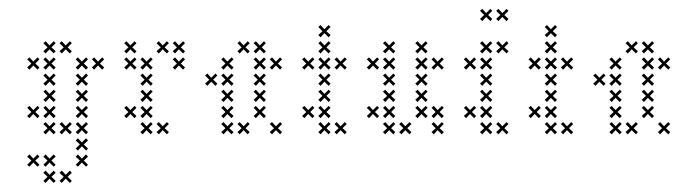

<svg xmlns="http://www.w3.org/2000/svg" viewBox="-20 -301 1504 424"><path d="M138.6 98.6 129.3 89.3 138.6 80.7 134.3 75.7 125 85 116.4 75.7 111.4 80.7 120.7 89.3 111.4 98.6 116.4 102.9 125 93.6 134.3 102.9ZM102.9 62.9 93.6 53.6 102.9 45 98.6 40 89.3 49.3 80.7 40 75.7 45 85 53.6 75.7 62.9 80.7 67.1 89.3 57.9 98.6 67.1ZM67.1 62.9 57.9 53.6 67.1 45 62.9 40 53.6 49.3 45 40 40 45 49.3 53.6 40 62.9 45 67.1 53.6 57.9 62.9 67.1ZM102.9 98.6 93.6 89.3 102.9 80.7 98.6 75.7 89.3 85 80.7 75.7 75.7 80.7 85 89.3 75.7 98.6 80.7 102.9 89.3 93.6 98.6 102.9ZM174.3 62.9 165 53.6 174.3 45 170 40 160.7 49.3 152.1 40 147.1 45 156.4 53.6 147.1 62.9 152.1 67.1 160.7 57.9 170 67.1ZM210 -152.1 200.7 -160.7 210 -170 205.7 -174.3 196.4 -165 187.9 -174.3 182.9 -170 192.1 -160.7 182.9 -152.1 187.9 -147.1 196.4 -156.4 205.7 -147.1ZM174.3 -152.1 165 -160.7 174.3 -170 170 -174.3 160.7 -165 152.1 -174.3 147.1 -170 156.4 -160.7 147.1 -152.1 152.1 -147.1 160.7 -156.4 170 -147.1ZM138.6 -187.9 129.3 -196.4 138.6 -205.7 134.3 -210 125 -200.7 116.4 -210 111.4 -205.7 120.7 -196.4 111.4 -187.9 116.4 -182.9 125 -192.1 134.3 -182.9ZM67.1 -152.1 57.9 -160.7 67.1 -170 62.9 -174.3 53.6 -165 45 -174.3 40 -170 49.3 -160.7 40 -152.1 45 -147.1 53.6 -156.4 62.9 -147.1ZM102.9 -116.4 93.6 -125 102.9 -134.3 98.6 -138.6 89.3 -129.3 80.7 -138.6 75.7 -134.3 85 -125 75.7 -116.4 80.7 -111.4 89.3 -120.7 98.6 -111.4ZM102.9 -80.7 93.6 -89.3 102.9 -98.6 98.6 -102.9 89.3 -93.6 80.7 -102.9 75.7 -98.6 85 -89.3 75.7 -80.7 80.7 -75.7 89.3 -85 98.6 -75.7ZM102.9 -45 93.6 -53.6 102.9 -62.9 98.6 -67.1 89.3 -57.9 80.7 -67.1 75.7 -62.9 85 -53.6 75.7 -45 80.7 -40 89.3 -49.3 98.6 -40ZM67.1 -45 57.9 -53.6 67.1 -62.9 62.9 -67.1 53.6 -57.9 45 -67.1 40 -62.9 49.3 -53.6 40 -45 45 -40 53.6 -49.3 62.9 -40ZM102.9 -9.3 93.6 -17.9 102.9 -27.1 98.6 -31.4 89.3 -22.1 80.7 -31.4 75.7 -27.1 85 -17.9 75.7 -9.3 80.7 -4.3 89.3 -13.6 98.6 -4.3ZM138.6 -9.3 129.3 -17.9 138.6 -27.1 134.3 -31.4 125 -22.1 116.4 -31.4 111.4 -27.1 120.7 -17.9 111.4 -9.3 116.4 -4.3 125 -13.6 134.3 -4.3ZM174.3 27.1 165 17.9 174.3 9.3 170 4.3 160.7 13.6 152.1 4.3 147.1 9.3 156.4 17.9 147.1 27.1 152.1 31.4 160.7 22.1 170 31.4ZM174.3 -9.3 165 -17.9 174.3 -27.1 170 -31.4 160.7 -22.1 152.1 -31.4 147.1 -27.1 156.4 -17.9 147.1 -9.3 152.1 -4.3 160.7 -13.6 170 -4.3ZM174.3 -45 165 -53.6 174.3 -62.9 170 -67.1 160.7 -57.9 152.1 -67.1 147.1 -62.9 156.4 -53.6 147.1 -45 152.1 -40 160.7 -49.3 170 -40ZM174.3 -80.7 165 -89.3 174.3 -98.6 170 -102.9 160.7 -93.6 152.1 -102.9 147.1 -98.6 156.4 -89.3 147.1 -80.7 152.1 -75.7 160.7 -85 170 -75.7ZM174.3 -116.4 165 -125 174.3 -134.3 170 -138.6 160.7 -129.3 152.1 -138.6 147.1 -134.3 156.4 -125 147.1 -116.4 152.1 -111.4 160.7 -120.7 170 -111.4ZM102.9 -187.9 93.6 -196.4 102.9 -205.7 98.6 -210 89.3 -200.7 80.7 -210 75.7 -205.7 85 -196.4 75.7 -187.9 80.7 -182.9 89.3 -192.1 98.6 -182.9ZM102.9 -152.1 93.6 -160.7 102.9 -170 98.6 -174.3 89.3 -165 80.7 -174.3 75.7 -170 85 -160.7 75.7 -152.1 80.7 -147.1 89.3 -156.4 98.6 -147.1Z M317.1 -9.3 307.9 -17.9 317.1 -27.1 312.9 -31.4 303.6 -22.1 295 -31.4 290 -27.1 299.3 -17.9 290 -9.3 295 -4.3 303.6 -13.6 312.9 -4.3ZM317.1 -45 307.9 -53.6 317.1 -62.9 312.9 -67.1 303.6 -57.9 295 -67.1 290 -62.9 299.3 -53.6 290 -45 295 -40 303.6 -49.3 312.9 -40ZM317.1 -80.7 307.9 -89.3 317.1 -98.6 312.9 -102.9 303.6 -93.6 295 -102.9 290 -98.6 299.3 -89.3 290 -80.7 295 -75.7 303.6 -85 312.9 -75.7ZM317.1 -116.4 307.9 -125 317.1 -134.3 312.9 -138.6 303.6 -129.3 295 -138.6 290 -134.3 299.3 -125 290 -116.4 295 -111.4 303.6 -120.7 312.9 -111.4ZM317.1 -152.1 307.9 -160.7 317.1 -170 312.9 -174.3 303.6 -165 295 -174.3 290 -170 299.3 -160.7 290 -152.1 295 -147.1 303.6 -156.4 312.9 -147.1ZM281.4 -187.9 272.1 -196.4 281.4 -205.7 277.1 -210 267.9 -200.7 259.3 -210 254.3 -205.7 263.6 -196.4 254.3 -187.9 259.3 -182.9 267.9 -192.1 277.1 -182.9ZM352.9 -9.3 343.6 -17.9 352.9 -27.1 348.6 -31.4 339.3 -22.1 330.7 -31.4 325.7 -27.1 335 -17.9 325.7 -9.3 330.7 -4.3 339.3 -13.6 348.6 -4.3ZM281.4 -45 272.1 -53.6 281.4 -62.9 277.1 -67.1 267.9 -57.9 259.3 -67.1 254.3 -62.9 263.6 -53.6 254.3 -45 259.3 -40 267.9 -49.3 277.1 -40ZM388.6 -187.9 379.3 -196.4 388.6 -205.7 384.3 -210 375 -200.7 366.4 -210 361.4 -205.7 370.7 -196.4 361.4 -187.9 366.4 -182.9 375 -192.1 384.3 -182.9ZM388.6 -152.1 379.3 -160.7 388.6 -170 384.3 -174.3 375 -165 366.4 -174.3 361.4 -170 370.7 -160.7 361.4 -152.1 366.4 -147.1 375 -156.4 384.3 -147.1ZM352.9 -187.9 343.6 -196.4 352.9 -205.7 348.6 -210 339.3 -200.7 330.7 -210 325.7 -205.7 335 -196.4 325.7 -187.9 330.7 -182.9 339.3 -192.1 348.6 -182.9ZM281.4 -152.1 272.1 -160.7 281.4 -170 277.1 -174.3 267.9 -165 259.3 -174.3 254.3 -170 263.6 -160.7 254.3 -152.1 259.3 -147.1 267.9 -156.4 277.1 -147.1Z M495.7 -9.3 486.4 -17.9 495.7 -27.1 491.4 -31.4 482.1 -22.1 473.6 -31.4 468.6 -27.1 477.9 -17.9 468.6 -9.3 473.6 -4.3 482.1 -13.6 491.4 -4.3ZM495.7 -45 486.4 -53.6 495.7 -62.9 491.4 -67.1 482.1 -57.9 473.6 -67.1 468.6 -62.9 477.9 -53.6 468.6 -45 473.6 -40 482.1 -49.3 491.4 -40ZM495.7 -80.7 486.4 -89.3 495.7 -98.6 491.4 -102.9 482.1 -93.6 473.6 -102.9 468.6 -98.6 477.9 -89.3 468.6 -80.7 473.6 -75.7 482.1 -85 491.4 -75.7ZM602.9 -9.3 593.6 -17.9 602.9 -27.1 598.6 -31.4 589.3 -22.1 580.7 -31.4 575.7 -27.1 585 -17.9 575.7 -9.3 580.7 -4.3 589.3 -13.6 598.6 -4.3ZM567.1 -45 557.9 -53.6 567.1 -62.9 562.9 -67.1 553.6 -57.9 545 -67.1 540 -62.9 549.3 -53.6 540 -45 545 -40 553.6 -49.3 562.9 -40ZM567.1 -80.7 557.9 -89.3 567.1 -98.6 562.9 -102.9 553.6 -93.6 545 -102.9 540 -98.6 549.3 -89.3 540 -80.7 545 -75.7 553.6 -85 562.9 -75.7ZM567.1 -116.4 557.9 -125 567.1 -134.3 562.9 -138.6 553.6 -129.3 545 -138.6 540 -134.3 549.3 -125 540 -116.4 545 -111.4 553.6 -120.7 562.9 -111.4ZM602.9 -152.1 593.6 -160.7 602.9 -170 598.6 -174.3 589.3 -165 580.7 -174.3 575.7 -170 585 -160.7 575.7 -152.1 580.7 -147.1 589.3 -156.4 598.6 -147.1ZM567.1 -152.1 557.9 -160.7 567.1 -170 562.9 -174.3 553.6 -165 545 -174.3 540 -170 549.3 -160.7 540 -152.1 545 -147.1 553.6 -156.4 562.9 -147.1ZM567.1 -187.9 557.9 -196.4 567.1 -205.7 562.9 -210 553.6 -200.7 545 -210 540 -205.7 549.3 -196.4 540 -187.9 545 -182.9 553.6 -192.1 562.9 -182.9ZM531.4 -187.9 522.1 -196.4 531.4 -205.7 527.1 -210 517.9 -200.7 509.3 -210 504.3 -205.7 513.6 -196.4 504.3 -187.9 509.3 -182.9 517.9 -192.1 527.1 -182.9ZM495.7 -152.1 486.4 -160.7 495.7 -170 491.4 -174.3 482.1 -165 473.6 -174.3 468.6 -170 477.9 -160.7 468.6 -152.1 473.6 -147.1 482.1 -156.4 491.4 -147.1ZM495.7 -116.4 486.4 -125 495.7 -134.3 491.4 -138.6 482.1 -129.3 473.6 -138.6 468.6 -134.3 477.9 -125 468.6 -116.4 473.6 -111.4 482.1 -120.7 491.4 -111.4ZM460 -116.4 450.7 -125 460 -134.3 455.7 -138.6 446.4 -129.3 437.9 -138.6 432.9 -134.3 442.1 -125 432.9 -116.4 437.9 -111.4 446.4 -120.7 455.7 -111.4ZM531.4 -9.3 522.1 -17.9 531.4 -27.1 527.1 -31.4 517.9 -22.1 509.3 -31.4 504.3 -27.1 513.6 -17.9 504.3 -9.3 509.3 -4.3 517.9 -13.6 527.1 -4.3Z M710 -152.1 700.7 -160.7 710 -170 705.7 -174.3 696.4 -165 687.9 -174.3 682.9 -170 692.1 -160.7 682.9 -152.1 687.9 -147.1 696.4 -156.4 705.7 -147.1ZM710 -116.4 700.7 -125 710 -134.3 705.7 -138.6 696.4 -129.3 687.9 -138.6 682.9 -134.3 692.1 -125 682.9 -116.4 687.9 -111.4 696.4 -120.7 705.7 -111.4ZM710 -80.7 700.7 -89.3 710 -98.6 705.7 -102.9 696.4 -93.6 687.9 -102.9 682.9 -98.6 692.1 -89.3 682.9 -80.7 687.9 -75.7 696.4 -85 705.7 -75.7ZM710 -45 700.7 -53.6 710 -62.9 705.7 -67.1 696.4 -57.9 687.9 -67.1 682.9 -62.9 692.1 -53.6 682.9 -45 687.9 -40 696.4 -49.3 705.7 -40ZM710 -9.3 700.7 -17.9 710 -27.1 705.7 -31.4 696.4 -22.1 687.9 -31.4 682.9 -27.1 692.1 -17.9 682.9 -9.3 687.9 -4.3 696.4 -13.6 705.7 -4.3ZM745.7 -9.3 736.4 -17.9 745.7 -27.1 741.4 -31.4 732.1 -22.1 723.6 -31.4 718.6 -27.1 727.9 -17.9 718.6 -9.3 723.6 -4.3 732.1 -13.6 741.4 -4.3ZM674.3 -45 665 -53.6 674.3 -62.9 670 -67.1 660.7 -57.9 652.1 -67.1 647.1 -62.9 656.4 -53.6 647.1 -45 652.1 -40 660.7 -49.3 670 -40ZM745.7 -152.1 736.4 -160.7 745.7 -170 741.4 -174.3 732.1 -165 723.6 -174.3 718.6 -170 727.9 -160.7 718.6 -152.1 723.6 -147.1 732.1 -156.4 741.4 -147.1ZM674.3 -152.1 665 -160.7 674.3 -170 670 -174.3 660.7 -165 652.1 -174.3 647.1 -170 656.4 -160.7 647.1 -152.1 652.1 -147.1 660.7 -156.4 670 -147.1ZM710 -187.9 700.7 -196.4 710 -205.7 705.7 -210 696.4 -200.7 687.9 -210 682.9 -205.7 692.1 -196.4 682.9 -187.9 687.9 -182.9 696.4 -192.1 705.7 -182.9ZM710 -223.6 700.7 -232.1 710 -241.4 705.7 -245.7 696.4 -236.4 687.9 -245.7 682.9 -241.4 692.1 -232.1 682.9 -223.6 687.9 -218.6 696.4 -227.9 705.7 -218.6Z M852.9 -152.1 843.6 -160.7 852.9 -170 848.6 -174.3 839.3 -165 830.7 -174.3 825.7 -170 835 -160.7 825.7 -152.1 830.7 -147.1 839.3 -156.4 848.6 -147.1ZM852.9 -116.4 843.6 -125 852.9 -134.3 848.6 -138.6 839.3 -129.3 830.7 -138.6 825.7 -134.3 835 -125 825.7 -116.4 830.7 -111.4 839.3 -120.7 848.6 -111.4ZM852.9 -80.7 843.6 -89.3 852.9 -98.6 848.6 -102.9 839.3 -93.6 830.7 -102.9 825.7 -98.6 835 -89.3 825.7 -80.7 830.7 -75.7 839.3 -85 848.6 -75.7ZM852.9 -45 843.6 -53.6 852.9 -62.9 848.6 -67.1 839.3 -57.9 830.7 -67.1 825.7 -62.9 835 -53.6 825.7 -45 830.7 -40 839.3 -49.3 848.6 -40ZM852.9 -9.3 843.6 -17.9 852.9 -27.1 848.6 -31.4 839.3 -22.1 830.7 -31.4 825.7 -27.1 835 -17.9 825.7 -9.3 830.7 -4.3 839.3 -13.6 848.6 -4.3ZM817.1 -45 807.9 -53.6 817.1 -62.9 812.9 -67.1 803.6 -57.9 795 -67.1 790 -62.9 799.3 -53.6 790 -45 795 -40 803.6 -49.3 812.9 -40ZM924.3 -45 915 -53.6 924.3 -62.9 920 -67.1 910.7 -57.9 902.1 -67.1 897.1 -62.9 906.4 -53.6 897.1 -45 902.1 -40 910.7 -49.3 920 -40ZM960 -9.3 950.7 -17.9 960 -27.1 955.7 -31.4 946.4 -22.1 937.9 -31.4 932.9 -27.1 942.1 -17.9 932.9 -9.3 937.9 -4.3 946.4 -13.6 955.7 -4.3ZM924.3 -80.7 915 -89.3 924.3 -98.6 920 -102.9 910.7 -93.6 902.1 -102.9 897.1 -98.6 906.4 -89.3 897.1 -80.7 902.1 -75.7 910.7 -85 920 -75.7ZM924.3 -116.4 915 -125 924.3 -134.3 920 -138.6 910.7 -129.3 902.1 -138.6 897.1 -134.3 906.4 -125 897.1 -116.4 902.1 -111.4 910.7 -120.7 920 -111.4ZM924.3 -152.1 915 -160.7 924.3 -170 920 -174.3 910.7 -165 902.1 -174.3 897.1 -170 906.4 -160.7 897.1 -152.1 902.1 -147.1 910.7 -156.4 920 -147.1ZM960 -152.1 950.7 -160.7 960 -170 955.7 -174.3 946.4 -165 937.9 -174.3 932.9 -170 942.1 -160.7 932.9 -152.1 937.9 -147.1 946.4 -156.4 955.7 -147.1ZM924.3 -187.9 915 -196.4 924.3 -205.7 920 -210 910.7 -200.7 902.1 -210 897.1 -205.7 906.4 -196.4 897.1 -187.9 902.1 -182.9 910.7 -192.1 920 -182.9ZM852.9 -187.9 843.6 -196.4 852.9 -205.7 848.6 -210 839.3 -200.7 830.7 -210 825.7 -205.7 835 -196.4 825.7 -187.9 830.7 -182.9 839.3 -192.1 848.6 -182.9ZM817.1 -152.1 807.9 -160.7 817.1 -170 812.9 -174.3 803.6 -165 795 -174.3 790 -170 799.3 -160.7 790 -152.1 795 -147.1 803.6 -156.4 812.9 -147.1ZM888.6 -9.3 879.3 -17.9 888.6 -27.1 884.3 -31.4 875 -22.1 866.4 -31.4 861.4 -27.1 870.7 -17.9 861.4 -9.3 866.4 -4.3 875 -13.6 884.3 -4.3ZM960 -45 950.7 -53.6 960 -62.9 955.7 -67.1 946.4 -57.9 937.9 -67.1 932.9 -62.9 942.1 -53.6 932.9 -45 937.9 -40 946.4 -49.3 955.7 -40Z M1067.1 -152.1 1057.9 -160.7 1067.1 -170 1062.9 -174.3 1053.6 -165 1045 -174.3 1040 -170 1049.3 -160.7 1040 -152.1 1045 -147.1 1053.6 -156.4 1062.9 -147.1ZM1067.1 -116.4 1057.9 -125 1067.1 -134.3 1062.9 -138.6 1053.6 -129.3 1045 -138.6 1040 -134.3 1049.3 -125 1040 -116.4 1045 -111.4 1053.6 -120.7 1062.9 -111.4ZM1067.1 -80.7 1057.9 -89.3 1067.1 -98.6 1062.9 -102.9 1053.6 -93.6 1045 -102.9 1040 -98.6 1049.3 -89.3 1040 -80.7 1045 -75.7 1053.6 -85 1062.9 -75.7ZM1067.1 -45 1057.9 -53.6 1067.1 -62.9 1062.9 -67.1 1053.6 -57.9 1045 -67.1 1040 -62.9 1049.3 -53.6 1040 -45 1045 -40 1053.6 -49.3 1062.9 -40ZM1067.1 -9.3 1057.9 -17.9 1067.1 -27.1 1062.9 -31.4 1053.6 -22.1 1045 -31.4 1040 -27.1 1049.3 -17.9 1040 -9.3 1045 -4.3 1053.6 -13.6 1062.9 -4.3ZM1031.4 -45 1022.1 -53.6 1031.4 -62.9 1027.1 -67.1 1017.9 -57.9 1009.3 -67.1 1004.3 -62.9 1013.6 -53.6 1004.3 -45 1009.3 -40 1017.9 -49.3 1027.1 -40ZM1102.9 -9.3 1093.6 -17.9 1102.9 -27.1 1098.6 -31.4 1089.3 -22.1 1080.7 -31.4 1075.7 -27.1 1085 -17.9 1075.7 -9.3 1080.7 -4.3 1089.3 -13.6 1098.6 -4.3ZM1067.1 -187.9 1057.9 -196.4 1067.1 -205.7 1062.9 -210 1053.6 -200.7 1045 -210 1040 -205.7 1049.3 -196.4 1040 -187.9 1045 -182.9 1053.6 -192.1 1062.9 -182.9ZM1031.4 -152.1 1022.1 -160.7 1031.4 -170 1027.1 -174.3 1017.9 -165 1009.3 -174.3 1004.3 -170 1013.6 -160.7 1004.3 -152.1 1009.3 -147.1 1017.9 -156.4 1027.1 -147.1ZM1067.1 -259.3 1057.9 -267.9 1067.1 -277.1 1062.9 -281.4 1053.6 -272.1 1045 -281.4 1040 -277.1 1049.3 -267.9 1040 -259.3 1045 -254.3 1053.6 -263.6 1062.9 -254.3ZM1102.9 -259.3 1093.6 -267.9 1102.9 -277.1 1098.6 -281.4 1089.3 -272.1 1080.7 -281.4 1075.7 -277.1 1085 -267.9 1075.7 -259.3 1080.7 -254.3 1089.3 -263.6 1098.6 -254.3ZM1102.9 -187.9 1093.6 -196.4 1102.9 -205.7 1098.6 -210 1089.3 -200.7 1080.7 -210 1075.7 -205.7 1085 -196.4 1075.7 -187.9 1080.7 -182.9 1089.3 -192.1 1098.6 -182.9Z M1210 -152.1 1200.7 -160.7 1210 -170 1205.7 -174.3 1196.4 -165 1187.9 -174.3 1182.9 -170 1192.1 -160.7 1182.9 -152.1 1187.9 -147.1 1196.4 -156.4 1205.7 -147.1ZM1210 -116.4 1200.7 -125 1210 -134.3 1205.7 -138.6 1196.4 -129.3 1187.9 -138.6 1182.9 -134.3 1192.1 -125 1182.9 -116.4 1187.9 -111.4 1196.4 -120.7 1205.7 -111.4ZM1210 -80.7 1200.7 -89.3 1210 -98.6 1205.7 -102.9 1196.4 -93.6 1187.9 -102.9 1182.9 -98.6 1192.1 -89.3 1182.9 -80.7 1187.9 -75.7 1196.4 -85 1205.7 -75.7ZM1210 -45 1200.7 -53.6 1210 -62.9 1205.7 -67.1 1196.4 -57.9 1187.9 -67.1 1182.9 -62.9 1192.1 -53.6 1182.9 -45 1187.9 -40 1196.4 -49.3 1205.7 -40ZM1210 -9.3 1200.7 -17.9 1210 -27.1 1205.7 -31.4 1196.4 -22.1 1187.9 -31.4 1182.9 -27.1 1192.1 -17.9 1182.9 -9.3 1187.9 -4.3 1196.4 -13.6 1205.7 -4.3ZM1245.7 -9.3 1236.4 -17.9 1245.7 -27.1 1241.4 -31.4 1232.1 -22.1 1223.6 -31.4 1218.6 -27.1 1227.9 -17.9 1218.6 -9.3 1223.6 -4.3 1232.1 -13.6 1241.4 -4.3ZM1174.3 -45 1165 -53.6 1174.3 -62.9 1170 -67.1 1160.7 -57.9 1152.1 -67.1 1147.1 -62.9 1156.4 -53.6 1147.1 -45 1152.1 -40 1160.7 -49.3 1170 -40ZM1245.7 -152.1 1236.4 -160.7 1245.7 -170 1241.4 -174.3 1232.1 -165 1223.6 -174.3 1218.6 -170 1227.9 -160.7 1218.6 -152.1 1223.6 -147.1 1232.1 -156.4 1241.4 -147.1ZM1174.3 -152.1 1165 -160.7 1174.3 -170 1170 -174.3 1160.7 -165 1152.1 -174.3 1147.1 -170 1156.4 -160.7 1147.1 -152.1 1152.1 -147.1 1160.7 -156.4 1170 -147.1ZM1210 -187.9 1200.7 -196.4 1210 -205.7 1205.7 -210 1196.4 -200.7 1187.9 -210 1182.9 -205.7 1192.1 -196.4 1182.9 -187.9 1187.9 -182.9 1196.4 -192.1 1205.7 -182.9ZM1210 -223.6 1200.7 -232.1 1210 -241.4 1205.7 -245.7 1196.4 -236.4 1187.9 -245.7 1182.9 -241.4 1192.1 -232.1 1182.9 -223.6 1187.9 -218.6 1196.4 -227.9 1205.7 -218.6Z M1352.9 -9.3 1343.6 -17.9 1352.9 -27.1 1348.6 -31.4 1339.3 -22.1 1330.7 -31.4 1325.7 -27.1 1335 -17.9 1325.7 -9.3 1330.7 -4.3 1339.3 -13.6 1348.6 -4.3ZM1352.9 -45 1343.6 -53.6 1352.9 -62.9 1348.6 -67.1 1339.3 -57.9 1330.7 -67.1 1325.7 -62.9 1335 -53.6 1325.7 -45 1330.7 -40 1339.3 -49.3 1348.6 -40ZM1352.9 -80.7 1343.6 -89.3 1352.9 -98.6 1348.6 -102.9 1339.3 -93.6 1330.7 -102.9 1325.7 -98.6 1335 -89.3 1325.7 -80.7 1330.7 -75.7 1339.3 -85 1348.6 -75.7ZM1460 -9.3 1450.7 -17.9 1460 -27.1 1455.7 -31.4 1446.4 -22.1 1437.9 -31.4 1432.9 -27.1 1442.1 -17.9 1432.9 -9.3 1437.9 -4.3 1446.4 -13.6 1455.7 -4.3ZM1424.3 -45 1415 -53.6 1424.3 -62.9 1420 -67.1 1410.7 -57.9 1402.1 -67.1 1397.1 -62.9 1406.4 -53.6 1397.1 -45 1402.1 -40 1410.7 -49.3 1420 -40ZM1424.3 -80.7 1415 -89.3 1424.3 -98.6 1420 -102.9 1410.7 -93.6 1402.1 -102.9 1397.1 -98.6 1406.4 -89.3 1397.1 -80.7 1402.1 -75.7 1410.7 -85 1420 -75.7ZM1424.3 -116.4 1415 -125 1424.3 -134.3 1420 -138.6 1410.7 -129.3 1402.1 -138.6 1397.1 -134.3 1406.4 -125 1397.1 -116.4 1402.1 -111.4 1410.7 -120.7 1420 -111.4ZM1460 -152.1 1450.7 -160.7 1460 -170 1455.7 -174.3 1446.4 -165 1437.9 -174.3 1432.9 -170 1442.1 -160.7 1432.9 -152.1 1437.9 -147.1 1446.4 -156.4 1455.7 -147.1ZM1424.3 -152.1 1415 -160.7 1424.3 -170 1420 -174.3 1410.7 -165 1402.1 -174.3 1397.1 -170 1406.4 -160.7 1397.1 -152.1 1402.1 -147.1 1410.7 -156.4 1420 -147.1ZM1424.3 -187.9 1415 -196.4 1424.3 -205.7 1420 -210 1410.7 -200.7 1402.1 -210 1397.1 -205.7 1406.4 -196.4 1397.1 -187.9 1402.1 -182.9 1410.7 -192.1 1420 -182.9ZM1388.6 -187.9 1379.3 -196.4 1388.6 -205.7 1384.3 -210 1375 -200.7 1366.4 -210 1361.4 -205.7 1370.7 -196.4 1361.4 -187.9 1366.4 -182.9 1375 -192.1 1384.3 -182.9ZM1352.9 -152.1 1343.6 -160.7 1352.9 -170 1348.6 -174.3 1339.3 -165 1330.7 -174.3 1325.7 -170 1335 -160.7 1325.7 -152.1 1330.7 -147.1 1339.3 -156.4 1348.6 -147.1ZM1352.9 -116.4 1343.6 -125 1352.9 -134.3 1348.6 -138.6 1339.3 -129.3 1330.7 -138.6 1325.7 -134.3 1335 -125 1325.7 -116.4 1330.7 -111.4 1339.3 -120.7 1348.6 -111.4ZM1317.1 -116.4 1307.9 -125 1317.1 -134.3 1312.9 -138.6 1303.6 -129.3 1295 -138.6 1290 -134.3 1299.3 -125 1290 -116.4 1295 -111.4 1303.6 -120.7 1312.9 -111.4ZM1388.6 -9.3 1379.3 -17.9 1388.6 -27.1 1384.3 -31.4 1375 -22.1 1366.4 -31.4 1361.4 -27.1 1370.7 -17.9 1361.4 -9.3 1366.4 -4.3 1375 -13.6 1384.3 -4.3Z"/></svg>

Font: Gossip Low Cross Small
Style: Regular
Weight: 200
Width: 3
Designer: Deborah Khodanovich
Version: Version 1.001;Glyphs 3.3.1 (3343)